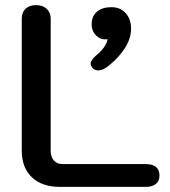

<svg xmlns="http://www.w3.org/2000/svg" viewBox="-20 -730 664 750"><path d="M65 -142V-657Q65 -682 80 -696Q95 -710 121 -710Q147 -710 162.5 -695.5Q178 -681 178 -657V-141Q178 -117 190.5 -103Q203 -89 225 -89H549Q603 -89 603 -44Q603 -23 589 -11.5Q575 0 549 0H214Q144 0 104.5 -37.5Q65 -75 65 -142ZM334 -480Q334 -495 355 -513Q374 -528 386 -545Q398 -562 400 -577Q375 -573 356.5 -590.5Q338 -608 338 -635Q338 -667 359 -684.5Q380 -702 415 -702Q450 -702 471 -678.5Q492 -655 492 -618Q492 -582 470 -545.5Q448 -509 408 -476Q384 -455 363 -455Q349 -455 340 -466Q334 -474 334 -480Z"/></svg>

Font: Kodchasan SemiBold
Style: Regular
Weight: 600
Version: Version 1.000; ttfautohint (v1.6)